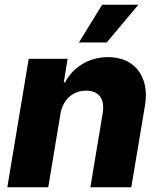

<svg xmlns="http://www.w3.org/2000/svg" viewBox="-20 -795 674 815"><path d="M315 -614.7H432.9L567.5 -774.9H413.7ZM11 0H184.7L236.5 -311.1C247.2 -373.2 289.4 -410.2 345.5 -410.2C400.6 -410.2 426.1 -374.3 415.8 -313.6L363.6 0H537.3L595.5 -347.7C615.8 -469.1 551.8 -552.6 438.9 -552.6C357.2 -552.6 289.4 -509.6 256.4 -445.3H250.7L267 -545.5H101.9Z"/></svg>

Font: TID UI Extra Bold
Style: Italic
Weight: 800
Italic angle: -9.39999°
Designer: The TID Project Authors
Foundry: Bakken & Bæck
Version: Version 1.001;hotconv 1.0.109;makeotfexe 2.5.65596